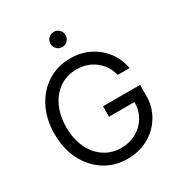

<svg xmlns="http://www.w3.org/2000/svg" viewBox="-217 -1087 1163 1245"><g transform="rotate(-30 365.0 -464.5)"><path d="M376.5 11.7Q279.8 11.7 204.8 -36.4Q129.9 -84.5 86.9 -169.2Q43.9 -253.9 43.9 -363.3Q43.9 -473.6 86.7 -558.3Q129.4 -643.1 204.6 -691.2Q279.8 -739.3 376.5 -739.3Q453.6 -739.3 517.6 -707.8Q581.5 -676.3 624 -620.6Q666.5 -564.9 679.2 -492.2H590.3Q579.1 -541 548.8 -578.1Q518.6 -615.2 474.4 -636.2Q430.2 -657.2 376.5 -657.2Q303.7 -657.2 248.5 -619.9Q193.4 -582.5 162.6 -516.4Q131.8 -450.2 131.8 -363.3Q131.8 -276.9 162.6 -210.9Q193.4 -145 248.5 -107.7Q303.7 -70.3 376.5 -70.3Q437 -70.3 486.8 -97.4Q536.6 -124.5 566.4 -173.1Q596.2 -221.7 596.7 -285.6H406.2V-363.8H683.6V-285.2Q683.6 -200.2 642.8 -133.1Q602.1 -65.9 532.7 -27.1Q463.4 11.7 376.5 11.7ZM370.1 -828.1Q346.7 -828.1 330.1 -844.7Q313.5 -861.3 313.5 -884.8Q313.5 -908.2 330.1 -924.8Q346.7 -941.4 370.1 -941.4Q393.6 -941.4 410.2 -924.8Q426.8 -908.2 426.8 -884.8Q426.8 -861.3 410.2 -844.7Q393.6 -828.1 370.1 -828.1Z"/></g></svg>

Font: Inter Display
Style: Regular
Weight: 400
Designer: Rasmus Andersson
Foundry: rsms
Version: Version 4.001;git-9221beed3